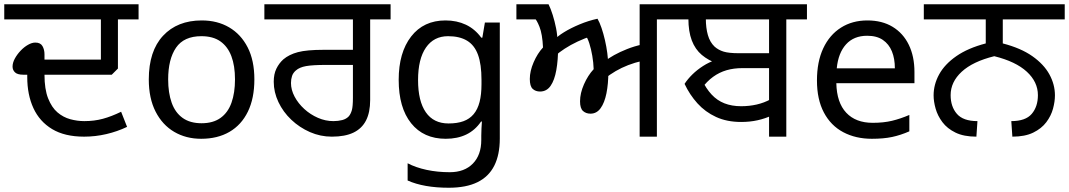

<svg xmlns="http://www.w3.org/2000/svg" viewBox="-27 -642 5022 902"><path d="M368 0Q277 0 218 -35.5Q159 -71 130 -134Q101 -197 101 -280V-291H83Q55 -291 43.5 -302Q32 -313 32 -329Q32 -347 42.5 -366.5Q53 -386 69.5 -403.5Q86 -421 104.5 -431.5Q123 -442 139 -442Q163 -442 172.5 -425.5Q182 -409 182 -387V-362H447V-551H-7V-622H624V-551H527V-320L498 -291H182Q182 -223 199 -180Q216 -137 243 -114Q270 -91 303 -82Q336 -73 369 -73Q416 -73 456.5 -84Q497 -95 542 -117L570 -46Q524 -24 472.5 -12Q421 0 368 0Z M1168 -269Q1168 -180 1137.5 -117.5Q1107 -55 1051 -22.5Q995 10 918 10Q847 10 791.5 -22.5Q736 -55 704 -117.5Q672 -180 672 -269Q672 -402 739 -474Q806 -546 921 -546Q994 -546 1049.5 -513.5Q1105 -481 1136.5 -419.5Q1168 -358 1168 -269ZM763 -269Q763 -206 779.5 -159.5Q796 -113 831 -88Q866 -63 920 -63Q974 -63 1009 -88Q1044 -113 1060.5 -159.5Q1077 -206 1077 -269Q1077 -333 1060 -378Q1043 -423 1008.5 -447.5Q974 -472 919 -472Q837 -472 800 -418Q763 -364 763 -269Z M1532 0Q1478 0 1429 -21.5Q1380 -43 1341.5 -79.5Q1303 -116 1281 -162.5Q1259 -209 1259 -258Q1259 -294 1271.5 -319.5Q1284 -345 1304 -363Q1331 -386 1372.5 -397Q1414 -408 1494 -408H1631V-551H1215V-622H1808V-551H1712V-172Q1712 -114 1692.5 -76Q1673 -38 1633.5 -19Q1594 0 1532 0ZM1539 -73Q1562 -73 1581 -78Q1600 -83 1612 -96Q1621 -107 1626 -124.5Q1631 -142 1631 -183V-337H1504Q1442 -337 1411 -331.5Q1380 -326 1363 -311Q1350 -300 1345 -285Q1340 -270 1340 -252Q1340 -220 1357 -188Q1374 -156 1402.5 -130Q1431 -104 1466.5 -88.5Q1502 -73 1539 -73Z M2066 -546Q2119 -546 2161.5 -526Q2204 -506 2234 -465H2239L2251 -536H2321V9Q2321 85 2295 136.5Q2269 188 2216 214Q2163 240 2081 240Q2023 240 1974.5 231.5Q1926 223 1888 206V125Q1926 145 1977 156Q2028 167 2086 167Q2155 167 2194.5 126.5Q2234 86 2234 16V-5Q2234 -17 2235 -39.5Q2236 -62 2237 -71H2233Q2205 -30 2163.5 -10Q2122 10 2067 10Q1963 10 1904.5 -63Q1846 -136 1846 -267Q1846 -395 1904.5 -470.5Q1963 -546 2066 -546ZM2078 -472Q2011 -472 1974 -418.5Q1937 -365 1937 -266Q1937 -167 1973.5 -114.5Q2010 -62 2080 -62Q2121 -62 2150 -72.5Q2179 -83 2198 -105.5Q2217 -128 2226 -163Q2235 -198 2235 -246V-267Q2235 -340 2218.5 -385Q2202 -430 2167 -451Q2132 -472 2078 -472Z M2978 0V-373L2990 -356Q2955 -348 2924 -336Q2893 -324 2865.5 -308Q2838 -292 2812 -271L2831 -305Q2831 -248 2822 -203.5Q2813 -159 2794.5 -133.5Q2776 -108 2747 -108Q2726 -108 2712 -120.5Q2698 -133 2698 -166Q2698 -204 2716.5 -246Q2735 -288 2762 -317Q2761 -348 2755.5 -380Q2750 -412 2741.5 -438.5Q2733 -465 2722 -478L2754 -473Q2721 -463 2687 -447Q2653 -431 2625.5 -413Q2598 -395 2581 -379L2595 -422Q2595 -360 2586.5 -312.5Q2578 -265 2559.5 -238.5Q2541 -212 2510 -212Q2489 -212 2475.5 -224.5Q2462 -237 2462 -271Q2462 -308 2480 -349.5Q2498 -391 2524 -419Q2521 -482 2507.5 -516Q2494 -550 2483 -558L2526 -551H2399V-622H2550Q2560 -602 2569.5 -572Q2579 -542 2585.5 -509Q2592 -476 2592 -445L2579 -456Q2591 -471 2622.5 -490.5Q2654 -510 2696 -527.5Q2738 -545 2780 -554Q2790 -537 2799 -510.5Q2808 -484 2815 -453.5Q2822 -423 2826 -393Q2830 -363 2830 -339L2813 -353Q2831 -368 2858 -383Q2885 -398 2919 -411.5Q2953 -425 2990 -433L2978 -405V-622H3155V-551H3059V0Z M3189 -248Q3204 -271 3226 -292.5Q3248 -314 3276 -332Q3304 -350 3337 -361L3344 -343Q3301 -358 3270 -384Q3239 -410 3223 -452Q3207 -494 3207 -555L3243 -551H3141V-622H3717V-551H3253L3289 -554Q3289 -511 3298.5 -477.5Q3308 -444 3330 -423Q3348 -407 3372.5 -399.5Q3397 -392 3444 -392H3604L3602 -322H3461Q3420 -322 3386 -312Q3352 -302 3323 -281Q3294 -260 3268 -225L3270 -268Q3290 -226 3316 -198Q3342 -170 3376.5 -156.5Q3411 -143 3455 -143Q3493 -143 3528 -151Q3563 -159 3594 -176L3600 -100Q3568 -85 3532 -77Q3496 -69 3455 -69Q3388 -69 3337 -92.5Q3286 -116 3249.5 -156.5Q3213 -197 3189 -248ZM3586 0V-551H3490V-622H3764V-551H3667V0Z M4048 -546Q4117 -546 4166.5 -516Q4216 -486 4242.5 -431.5Q4269 -377 4269 -304V-251H3902Q3904 -160 3948.5 -112.5Q3993 -65 4073 -65Q4124 -65 4163.5 -74.5Q4203 -84 4245 -102V-25Q4204 -7 4164 1.5Q4124 10 4069 10Q3993 10 3934.5 -21Q3876 -52 3843.5 -113.5Q3811 -175 3811 -264Q3811 -352 3840.5 -415Q3870 -478 3923.5 -512Q3977 -546 4048 -546ZM4047 -474Q3984 -474 3947.5 -433.5Q3911 -393 3904 -321H4177Q4177 -367 4163 -401Q4149 -435 4120.5 -454.5Q4092 -474 4047 -474Z M4560 0Q4501 0 4462 -19Q4423 -38 4400.5 -68Q4378 -98 4368.5 -131.5Q4359 -165 4359 -194Q4359 -245 4385 -292.5Q4411 -340 4465.5 -378Q4520 -416 4604 -438V-551H4313V-622H4975V-551H4684V-438Q4769 -416 4823 -378Q4877 -340 4903 -292.5Q4929 -245 4929 -194Q4929 -165 4920 -131.5Q4911 -98 4888.5 -68Q4866 -38 4827 -19Q4788 0 4729 0L4724 -73Q4791 -73 4820 -107Q4849 -141 4849 -195Q4849 -257 4797 -305Q4745 -353 4644 -378Q4543 -353 4491 -305Q4439 -257 4439 -195Q4439 -141 4468.5 -107Q4498 -73 4565 -73Z"/></svg>

Font: lgurmukhi05
Style: Book
Weight: 400
Designer: Jelle Bosma - Monotype Design Team
Foundry: Monotype Imaging Inc.
Version: Version 2.003